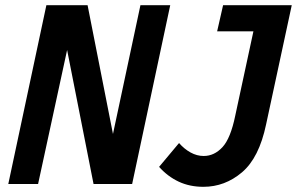

<svg xmlns="http://www.w3.org/2000/svg" viewBox="-20 -710 1146 741"><path d="M12 0 159 -690H318L416 -193L522 -690H637L490 0H341L239 -517L127 0ZM594 -66 671 -158Q691 -135 715.5 -121.5Q740 -108 766 -108Q807 -108 838.5 -142Q870 -176 888 -264L958 -589H818L841 -690H1106L1007 -230Q980 -101 914 -45Q848 11 765 11Q712 11 669.5 -9Q627 -29 594 -66Z"/></svg>

Font: Radio Canada Condensed SemiBold
Style: Italic
Weight: 600
Width: 3
Italic angle: -12°
Designer: Charles Daoud, Etienne Aubert Bonn, Alexandre Saumier Demers, Jacques Le Bailly
Foundry: Radio-Canada
Version: Version 2.104; ttfautohint (v1.8.4.7-5d5b);gftools[0.9.28.de